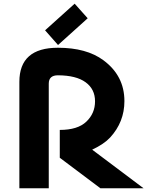

<svg xmlns="http://www.w3.org/2000/svg" viewBox="-20 -1001 786 1021"><path d="M83 0V-565.9Q83 -747.1 288.1 -747.1Q439.9 -747.1 529.8 -680.7Q641.6 -598.1 641.6 -463.4Q641.6 -352.1 565.4 -269.5Q533.2 -234.9 470.2 -205.1L743.2 0H513.7L297.9 -162.1V-310.1Q393.1 -310.1 439 -354Q485.4 -397.9 485.4 -462.4Q485.4 -526.9 435.3 -563.5Q385.3 -600.1 288.1 -600.6Q239.3 -600.6 239.3 -556.2V0ZM377 -981.4 446.3 -903.8 288.6 -761.7 219.7 -839.8Z"/></svg>

Font: New Shape
Style: Bold
Weight: 700
Designer: Wojciech Kalinowski "wmk69" (wmk69@o2.pl)
Foundry: Wojciech Kalinowski "wmk69" (wmk69@o2.pl)
Version: Version 2.1.1; 2021-05-14